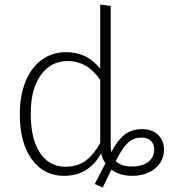

<svg xmlns="http://www.w3.org/2000/svg" viewBox="-20 -761 740 843"><path d="M700 -105Q700 -53 660.5 -21Q621 11 560 11Q507 11 469 -16L431 62L396 47L443 -44Q430 -61 424 -88Q401 -44 360.5 -16.5Q320 11 261 11Q172 11 119.5 -61.5Q67 -134 67 -259Q67 -340 91.5 -401.5Q116 -463 162 -497.5Q208 -532 271 -532Q363 -532 420 -459V-741L466 -735V-123Q466 -107 469 -93Q494 -143 525.5 -168.5Q557 -194 604 -194Q648 -194 674 -169Q700 -144 700 -105ZM420 -133V-410Q364 -493 277 -493Q204 -493 159.5 -432Q115 -371 115 -262Q115 -151 155.5 -90Q196 -29 267 -29Q320 -29 355.5 -55Q391 -81 420 -133ZM657 -105Q657 -129 642 -143Q627 -157 602 -157Q565 -157 540.5 -133Q516 -109 488 -54Q511 -30 560 -30Q604 -30 630.5 -50Q657 -70 657 -105Z"/></svg>

Font: FiraGO ExtraLight
Style: Regular
Weight: 200
Designer: bBox Type
Foundry: bBox Type GmbH
Version: Version 1.001